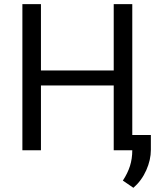

<svg xmlns="http://www.w3.org/2000/svg" viewBox="-20 -731 754 934"><path d="M623.5 0H533.2V-315.4H179.2V0H88.9V-710.9H179.2V-388.2H533.2V-710.9H623.5ZM713.9 -2Q713.9 46.9 691.4 97.4Q668.9 147.9 628.9 182.6L577.6 147.5Q601.1 111.8 612.3 76.4Q623.5 41 623.5 -0.5V-74.2H713.9Z"/></svg>

Font: Roboto Web
Style: Regular
Weight: 400
Designer: Google
Version: Version 1.200310; 2013